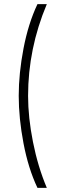

<svg xmlns="http://www.w3.org/2000/svg" viewBox="-20 -783 305 923"><path d="M115 -322Q115 -219 138.5 -100.5Q162 18 205 120H160Q116 27 93 -94Q70 -215 70 -322.5Q70 -430 93 -550Q116 -670 160 -763H205Q115 -549 115 -322Z"/></svg>

Font: Khand Light
Style: Regular
Weight: 300
Designer: Devanagari: Sanchit Sawaria, Jyotish Sonowal; Latin: Satya Rajpurohit
Foundry: Indian Type Foundry
Version: Version 1.101;PS 1.0;hotconv 1.0.78;makeotf.lib2.5.61930; tt